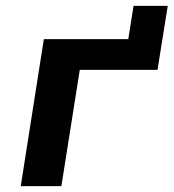

<svg xmlns="http://www.w3.org/2000/svg" viewBox="-20 -637 594 657"><path d="M51 0 130 -503H419L437 -617H554L519 -398H253L190 0Z"/></svg>

Font: Nunito Sans 6pt
Style: Bold Italic
Weight: 700
Italic angle: -9°
Version: Version 3.101;gftools[0.9.27]